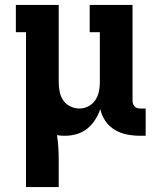

<svg xmlns="http://www.w3.org/2000/svg" viewBox="-20 -540 640 775"><path d="M85 215V-410H44V-520H217V-210Q217 -191 220.5 -171.5Q224 -152 234.5 -136Q245 -120 263 -111Q281 -102 300 -102Q319 -102 336 -110.5Q353 -119 363.5 -134Q374 -149 378.5 -167.5Q383 -186 383 -204V-410H342V-520H515V-133Q515 -127 517 -121Q519 -115 523 -110.5Q527 -106 533.5 -104Q540 -102 546 -102H568V8H546Q519 8 493 3Q467 -2 444 -15.5Q421 -29 405.5 -51.5Q390 -74 385 -100Q377 -77 364 -56.5Q351 -36 332.5 -21Q314 -6 290.5 1Q267 8 243 8Q235 8 226.5 7.5Q218 7 210 5Q214 30 215.5 56Q217 82 217 107V215Z"/></svg>

Font: Iosevka HT Extrabold Extended
Style: Regular
Weight: 800
Width: 7
Monospace: yes
Designer: Belleve Invis
Foundry: Belleve Invis
Version: Version 32.3.0; ttfautohint (v1.8.4)